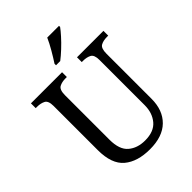

<svg xmlns="http://www.w3.org/2000/svg" viewBox="-264 -1056 1191 1191"><g transform="rotate(-45 332.0 -460.5)"><path d="M335 10Q226 10 164 -42Q102 -94 102 -216V-604Q102 -649 79.5 -660.5Q57 -672 26 -672H14V-714H287V-672H275Q243 -672 221 -660Q199 -648 199 -600V-210Q199 -123 242 -86.5Q285 -50 352 -50Q430 -50 467.5 -94.5Q505 -139 505 -207V-604Q505 -649 483 -660.5Q461 -672 430 -672H418V-714H650V-672H638Q606 -672 584.5 -660Q563 -648 563 -600V-205Q563 -105 504.5 -47.5Q446 10 335 10ZM291 -784Q312 -816 335.5 -856.5Q359 -897 374 -931H477V-921Q465 -904 439.5 -875.5Q414 -847 383.5 -818.5Q353 -790 328 -771H291Z"/></g></svg>

Font: Noto Serif Sinhala SemiCondensed
Style: Regular
Weight: 400
Width: 4
Designer: Jelle Bosma - Monotype Design Team
Foundry: Monotype Imaging Inc.
Version: Version 2.007; ttfautohint (v1.8.4.7-5d5b)